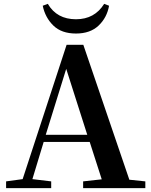

<svg xmlns="http://www.w3.org/2000/svg" viewBox="-20 -978 785 998"><path d="M521.5 -958 546.9 -948.2Q536.1 -886.7 492.7 -845.2Q449.2 -803.7 375 -803.7Q299.8 -803.7 257.3 -845.2Q214.8 -886.7 202.1 -948.2L228.5 -958Q275.4 -877.9 375 -877.9Q471.7 -877.9 521.5 -958ZM217.8 -277.3H433.6L324.2 -620.1ZM652.3 -43.9 735.4 -35.2V0H412.1V-35.2L508.8 -45.9L446.3 -240.2H207L148.4 -46.9L246.1 -35.2V0H11.7V-35.2L97.7 -46.9L326.2 -745.1H413.1Z"/></svg>

Font: GenRyuMin TW TTF Bold
Style: Regular
Weight: 700
Version: Version 1.300